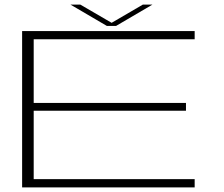

<svg xmlns="http://www.w3.org/2000/svg" viewBox="-20 -809 967 829"><path d="M75.5 0H820.5V-35.5H125.5V-331H783V-364.5H125.5V-639.5H820.5V-675H75.5ZM441.5 -697H481L638 -789H596.5L462 -710.5L327 -789H284.5Z"/></svg>

Font: Anybody ExtraExpanded ExtraLight
Style: Regular
Weight: 250
Width: 8
Version: Version 1.113;gftools[0.9.25]